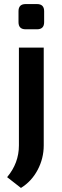

<svg xmlns="http://www.w3.org/2000/svg" viewBox="-20 -724 307 944"><path d="M162 -704Q197 -704 197 -669V-615Q197 -580 162 -580H106Q71 -580 71 -615V-669Q71 -704 106 -704ZM195 -490V-9Q195 55 165 111.5Q135 168 83 200L15 147Q73 78 73 -9V-490Z"/></svg>

Font: Exo 2 Semi Bold
Style: Regular
Weight: 600
Designer: Natanael Gama
Version: Version 1.001;PS 001.001;hotconv 1.0.88;makeotf.lib2.5.64775